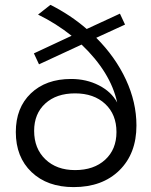

<svg xmlns="http://www.w3.org/2000/svg" viewBox="-20 -765 621 788"><path d="M375 -609.9Q453.6 -531.2 496.8 -438.2Q540 -345.2 540 -250Q540 -134.8 470 -65.9Q399.9 2.9 282.2 2.9Q174.3 2.9 109.6 -58.6Q44.9 -120.1 44.9 -223.1Q44.9 -322.8 106.7 -381.8Q168.5 -440.9 272 -440.9Q334.5 -440.9 385.7 -414.8Q437 -388.7 460.9 -344.2Q434.1 -468.3 314.9 -582L140.1 -501L119.1 -545.9L273.9 -618.2Q209.5 -669.4 136.2 -705.1L187 -745.1Q269.5 -703.6 335.9 -646L472.2 -709L493.2 -664.1ZM288.1 -66.9Q365.2 -66.9 411.6 -109.4Q458 -151.9 458 -223.1Q458 -295.4 411.6 -338.6Q365.2 -381.8 288.1 -381.8Q211.4 -381.8 165.8 -340.1Q120.1 -298.3 120.1 -228Q120.1 -155.3 166.3 -111.1Q212.4 -66.9 288.1 -66.9Z"/></svg>

Font: Montserrat-Arabic Light
Style: Regular
Weight: 300
Designer: Mohamed Gaber
Foundry: Kief Type Foundry
Version: Version 5.008;PS 005.008;hotconv 1.0.88;makeotf.lib2.5.64775